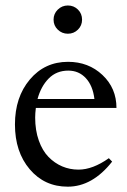

<svg xmlns="http://www.w3.org/2000/svg" viewBox="-20 -683 474 714"><path d="M285.2 -609.9Q285.2 -587.9 269.8 -572.8Q254.4 -557.6 232.4 -557.6Q210.4 -557.6 194.8 -572.8Q179.2 -587.9 179.2 -609.9Q179.2 -631.8 194.8 -647.2Q210.4 -662.6 232.4 -662.6Q254.4 -662.6 269.8 -647.5Q285.2 -632.3 285.2 -609.9ZM231.9 11.2Q145.5 11.2 90.6 -53.5Q35.6 -118.2 35.6 -220.2Q35.6 -321.8 91.1 -387.5Q146.5 -453.1 232.9 -453.1Q309.1 -453.1 361.1 -404.1Q413.1 -355 413.1 -281.7H113.3Q110.8 -261.2 110.8 -246.1Q110.8 -198.2 124.3 -160.4Q137.7 -122.6 160.4 -99.4Q183.1 -76.2 211.4 -64.2Q239.7 -52.2 272 -52.2Q324.7 -52.2 384.8 -94.7L397 -82Q323.7 11.2 231.9 11.2ZM233.9 -420.4Q189.9 -420.4 161.1 -391.1Q132.3 -361.8 119.6 -314.9H331.1Q325.2 -364.3 299.3 -392.3Q273.4 -420.4 233.9 -420.4Z"/></svg>

Font: Elstob 10pt
Style: Regular
Weight: 400
Designer: Peter S. Baker
Version: Version 1.015